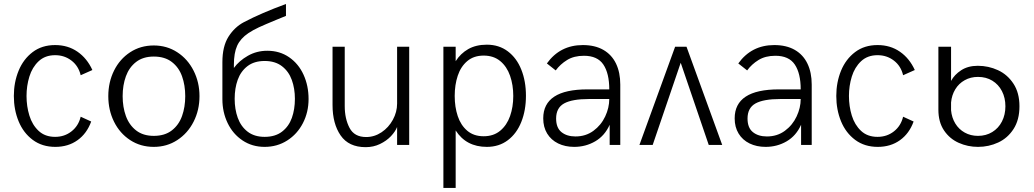

<svg xmlns="http://www.w3.org/2000/svg" viewBox="-20 -720 5137 954"><path d="M48.8 -243.2Q48.8 -311 72.5 -368.7Q96.2 -426.3 142.3 -461.2Q188.5 -496.1 253.9 -496.1Q317.4 -496.1 365 -463.1Q412.6 -430.2 439 -372.1L380.9 -346.2Q370.1 -392.1 335.2 -418.9Q300.3 -445.8 253.9 -445.8Q204.1 -445.8 172.1 -415.8Q140.1 -385.7 126 -339.6Q111.8 -293.5 111.8 -243.2Q111.8 -191.9 126 -145.8Q140.1 -99.6 171.9 -69.8Q203.6 -40 253.9 -40Q300.8 -40 335.4 -67.4Q370.1 -94.7 380.9 -140.1L433.1 -116.2Q411.6 -56.6 365.2 -23.4Q318.8 9.8 254.9 9.8Q189.5 9.8 142.8 -24.9Q96.2 -59.6 72.5 -117.2Q48.8 -174.8 48.8 -243.2Z M518.1 -242.2Q518.1 -311.5 546.6 -369.1Q575.2 -426.8 626.7 -460.4Q678.2 -494.1 744.1 -494.1Q809.1 -494.1 860.8 -460.4Q912.6 -426.8 941.9 -368.9Q971.2 -311 971.2 -242.2Q971.2 -172.9 941.9 -115.2Q912.6 -57.6 860.8 -23.9Q809.1 9.8 744.1 9.8Q678.2 9.8 626.7 -23.9Q575.2 -57.6 546.6 -115.2Q518.1 -172.9 518.1 -242.2ZM900.4 -242.2Q900.4 -296.4 884.5 -340.8Q868.7 -385.3 833.7 -412.1Q798.8 -439 744.1 -439Q690.9 -439 656.2 -412.1Q621.6 -385.3 605.5 -340.8Q589.4 -296.4 589.4 -242.2Q589.4 -188 605.5 -143.6Q621.6 -99.1 656.2 -72Q690.9 -44.9 744.1 -44.9Q798.8 -44.9 833.7 -72Q868.7 -99.1 884.5 -143.6Q900.4 -188 900.4 -242.2Z M1513.2 -228Q1513.2 -162.6 1485.1 -108.2Q1457 -53.7 1407.2 -22Q1357.4 9.8 1294.9 9.8Q1232.9 9.8 1185.1 -22.2Q1137.2 -54.2 1111.1 -108.4Q1085 -162.6 1085 -227.1V-411.1Q1085 -489.7 1115.2 -537.6Q1145.5 -585.4 1191.9 -609.9Q1278.3 -655.3 1400.9 -700.2V-641.1Q1363.3 -625.5 1352.1 -621.1Q1296.4 -598.1 1266.8 -584.5Q1237.3 -570.8 1213.9 -555.2Q1174.8 -528.8 1158.4 -492.9Q1142.1 -457 1142.1 -397.9V-382.3Q1168 -418 1211.7 -442.9Q1255.4 -467.8 1308.1 -467.8Q1370.1 -467.8 1416.7 -435.5Q1463.4 -403.3 1488.3 -348.6Q1513.2 -293.9 1513.2 -228ZM1445.3 -229Q1445.3 -280.3 1429.9 -322.8Q1414.6 -365.2 1380.9 -391.1Q1347.2 -417 1294.9 -417Q1243.2 -417 1209.7 -391.4Q1176.3 -365.7 1161.1 -323.5Q1146 -281.2 1146 -229Q1146 -177.2 1161.4 -134.5Q1176.8 -91.8 1210.2 -65.9Q1243.7 -40 1294.9 -40Q1347.7 -40 1381.3 -65.9Q1415 -91.8 1430.2 -134.3Q1445.3 -176.8 1445.3 -229Z M1632.3 -198.2V-487.8H1692.9V-192.9Q1692.9 -129.9 1716.8 -84.5Q1740.7 -39.1 1799.3 -39.1Q1840.3 -39.1 1875.7 -62.7Q1911.1 -86.4 1932.1 -125Q1953.1 -163.6 1953.1 -205.1V-487.8H2013.2V0H1953.1V-88.9Q1944.3 -66.4 1922.4 -43.2Q1900.4 -20 1867.9 -4.4Q1835.4 11.2 1796.9 11.2Q1712.9 11.2 1672.6 -46.9Q1632.3 -105 1632.3 -198.2Z M2183.1 -487.8H2244.1V-416Q2268.1 -454.1 2306.6 -476.1Q2345.2 -498 2398.9 -498Q2459.5 -498 2503.4 -464.8Q2547.4 -431.6 2570.3 -374Q2593.3 -316.4 2593.3 -244.1Q2593.3 -171.9 2570.3 -114.3Q2547.4 -56.6 2503.4 -23.4Q2459.5 9.8 2398.9 9.8Q2296.4 9.8 2244.1 -71.8V213.9H2183.1ZM2530.3 -243.2Q2530.3 -297.9 2514.4 -343.5Q2498.5 -389.2 2465.6 -416.5Q2432.6 -443.8 2383.3 -443.8Q2334 -443.8 2301.8 -416.5Q2269.5 -389.2 2254.4 -343.8Q2239.3 -298.3 2239.3 -243.2Q2239.3 -188.5 2254.4 -143.1Q2269.5 -97.7 2301.8 -70.3Q2334 -43 2383.3 -43Q2432.6 -43 2465.6 -70.6Q2498.5 -98.1 2514.4 -143.3Q2530.3 -188.5 2530.3 -243.2Z M2679.2 -131.8Q2679.2 -275.9 2898.9 -275.9H3007.3Q3007.3 -355.5 2978 -399.2Q2948.7 -442.9 2881.3 -442.9Q2832 -442.9 2797.9 -421.9Q2763.7 -400.9 2741.2 -370.1L2697.3 -404.8Q2762.7 -496.1 2876 -496.1Q2936 -496.1 2977.8 -472.2Q3019.5 -448.2 3040.8 -404.1Q3062 -359.9 3062 -299.8V0H3009.3V-100.1Q2984.9 -45.4 2937.5 -17.8Q2890.1 9.8 2833 9.8Q2788.1 9.8 2753.2 -7.3Q2718.3 -24.4 2698.7 -56.4Q2679.2 -88.4 2679.2 -131.8ZM3007.3 -228H2906.2Q2822.8 -228 2783 -206.1Q2743.2 -184.1 2743.2 -130.9Q2743.2 -85 2769.8 -63.5Q2796.4 -42 2839.4 -42Q2890.6 -42 2928.7 -70.1Q2966.8 -98.1 2987.1 -141.4Q3007.3 -184.6 3007.3 -228Z M3157.2 0 3334.5 -487.8H3391.1L3568.4 0H3501.5L3362.3 -408.2L3223.1 0Z M3630.4 -131.8Q3630.4 -275.9 3850.1 -275.9H3958.5Q3958.5 -355.5 3929.2 -399.2Q3899.9 -442.9 3832.5 -442.9Q3783.2 -442.9 3749 -421.9Q3714.8 -400.9 3692.4 -370.1L3648.4 -404.8Q3713.9 -496.1 3827.1 -496.1Q3887.2 -496.1 3929 -472.2Q3970.7 -448.2 3991.9 -404.1Q4013.2 -359.9 4013.2 -299.8V0H3960.4V-100.1Q3936 -45.4 3888.7 -17.8Q3841.3 9.8 3784.2 9.8Q3739.3 9.8 3704.3 -7.3Q3669.4 -24.4 3649.9 -56.4Q3630.4 -88.4 3630.4 -131.8ZM3958.5 -228H3857.4Q3773.9 -228 3734.1 -206.1Q3694.3 -184.1 3694.3 -130.9Q3694.3 -85 3720.9 -63.5Q3747.6 -42 3790.5 -42Q3841.8 -42 3879.9 -70.1Q3918 -98.1 3938.2 -141.4Q3958.5 -184.6 3958.5 -228Z M4135.3 -243.2Q4135.3 -311 4158.9 -368.7Q4182.6 -426.3 4228.8 -461.2Q4274.9 -496.1 4340.3 -496.1Q4403.8 -496.1 4451.4 -463.1Q4499 -430.2 4525.4 -372.1L4467.3 -346.2Q4456.5 -392.1 4421.6 -418.9Q4386.7 -445.8 4340.3 -445.8Q4290.5 -445.8 4258.5 -415.8Q4226.6 -385.7 4212.4 -339.6Q4198.2 -293.5 4198.2 -243.2Q4198.2 -191.9 4212.4 -145.8Q4226.6 -99.6 4258.3 -69.8Q4290 -40 4340.3 -40Q4387.2 -40 4421.9 -67.4Q4456.5 -94.7 4467.3 -140.1L4519.5 -116.2Q4498 -56.6 4451.7 -23.4Q4405.3 9.8 4341.3 9.8Q4275.9 9.8 4229.2 -24.9Q4182.6 -59.6 4158.9 -117.2Q4135.3 -174.8 4135.3 -243.2Z M4642.6 -174.8V-487.8H4705.6V-317.9Q4722.2 -349.1 4756.1 -371.1Q4790 -393.1 4838.4 -393.1Q4891.6 -393.1 4938.7 -371.3Q4985.8 -349.6 5015.6 -304.2Q5045.4 -258.8 5045.4 -191.9Q5045.4 -124.5 5016.1 -79.1Q4986.8 -33.7 4939.9 -12Q4893.1 9.8 4839.4 9.8Q4788.6 9.8 4743.7 -10.3Q4698.7 -30.3 4670.7 -71.8Q4642.6 -113.3 4642.6 -174.8ZM4975.6 -191.9Q4975.6 -233.9 4958.5 -267.1Q4941.4 -300.3 4910.6 -319.1Q4879.9 -337.9 4839.4 -337.9Q4802.7 -337.9 4773.4 -321.5Q4744.1 -305.2 4726.6 -276.4Q4709 -247.6 4705.6 -210.9V-171.9Q4709 -135.3 4726.6 -106.4Q4744.1 -77.6 4773.4 -61.3Q4802.7 -44.9 4839.4 -44.9Q4879.4 -44.9 4910.4 -64Q4941.4 -83 4958.5 -116.5Q4975.6 -149.9 4975.6 -191.9Z"/></svg>

Font: Acari Sans Light
Style: Regular
Weight: 300
Designer: Alfredo Marco Pradil and Stefan Peev
Foundry: Hanken Design Co.
Version: Version 1.045;January 11, 2019;FontCreator 11.5.0.2425 64-bi